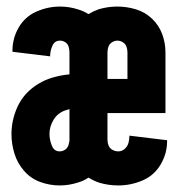

<svg xmlns="http://www.w3.org/2000/svg" viewBox="-20 -558 540 586"><path d="M162 8Q132 8 103 -2.5Q74 -13 53.5 -36.5Q33 -60 24 -89.5Q15 -119 15 -149Q15 -188 30.5 -225.5Q46 -263 77 -288Q108 -313 147 -323Q169 -329 192 -331V-398Q192 -407 189.5 -415.5Q187 -424 179.5 -429Q172 -434 163 -434Q147 -434 140 -418.5Q133 -403 133 -386L18 -400Q18 -402 18 -403Q18 -441 37 -474Q56 -507 91 -522.5Q126 -538 163 -538Q192 -538 219 -529Q236 -524 250 -515Q265 -524 282 -530Q310 -538 338 -538Q367 -538 395 -529.5Q423 -521 444 -501Q465 -481 475 -454Q485 -427 485 -398V-213H308V-131Q308 -122 311.5 -113.5Q315 -105 323.5 -100.5Q332 -96 341 -96Q352 -96 360.5 -103.5Q369 -111 372 -121.5Q375 -132 375 -144L490 -130Q490 -128 490 -127Q490 -89 470 -55.5Q450 -22 414.5 -7Q379 8 341 8Q312 8 284 0Q266 -6 250 -16Q236 -6 218 -1Q191 8 162 8ZM162 -96Q171 -96 178.5 -101Q186 -106 189 -115Q191 -122 192 -128V-132V-225Q185 -223 179 -221Q156 -213 143.5 -192.5Q131 -172 131 -149Q131 -132 138 -114Q145 -96 162 -96ZM308 -317H369V-398Q369 -407 366 -415.5Q363 -424 355 -429Q347 -434 338 -434Q330 -434 322 -429Q314 -424 311 -415.5Q308 -407 308 -398Z"/></svg>

Font: Iosevka SS01
Style: Bold
Weight: 700
Monospace: yes
Designer: Belleve Invis
Foundry: Belleve Invis
Version: 2.3.3; ttfautohint (v1.8.3)